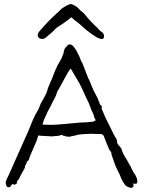

<svg xmlns="http://www.w3.org/2000/svg" viewBox="-20 -905 701 937"><path d="M425.8 -797.9Q441.4 -782.2 444.3 -779.3Q446.3 -777.3 451.2 -773.4Q456.1 -768.6 460.9 -762.7Q465.8 -758.8 469.7 -753.9Q474.6 -750 477.5 -748Q485.4 -743.2 487.3 -732.4Q489.3 -720.7 483.4 -716.8L482.4 -715.8Q480.5 -714.8 474.6 -714.8L465.8 -716.8Q453.1 -720.7 426.8 -739.3Q400.4 -757.8 369.1 -787.1Q355.5 -798.8 346.7 -804.7H345.7Q333 -816.4 330.1 -819.3Q327.1 -819.3 325.2 -819.3Q323.2 -816.4 318.4 -812.5Q312.5 -808.6 304.7 -802.7L289.1 -791Q281.2 -785.2 269.5 -778.3Q258.8 -772.5 249 -762.7Q241.2 -752.9 227.5 -742.2Q217.8 -733.4 207 -724.6Q196.3 -714.8 187.5 -714.8Q184.6 -714.8 181.6 -715.8Q177.7 -715.8 174.8 -716.8Q170.9 -718.8 168 -722.7Q163.1 -727.5 164.1 -733.4Q166 -745.1 172.9 -752.9Q178.7 -759.8 186.5 -768.6L189.5 -771.5L190.4 -772.5L191.4 -774.4Q213.9 -798.8 227.5 -812.5Q241.2 -826.2 255.9 -838.9Q270.5 -851.6 274.4 -856.4Q279.3 -862.3 286.1 -866.2Q292 -870.1 299.3 -874.5Q306.6 -878.9 313.5 -881.8Q320.3 -884.8 322.3 -884.8Q326.2 -885.7 332 -883.8Q335 -881.8 341.8 -878.9Q349.6 -876 356.4 -870.1Q363.3 -864.3 367.2 -859.4Q371.1 -854.5 377.9 -849.6Q386.7 -843.8 394.5 -834Q406.2 -818.4 425.8 -797.9ZM23.4 -52.7 119.1 -267.6Q123 -277.3 140.6 -320.3Q149.4 -341.8 168 -372.1Q172.9 -385.7 178.7 -399.4Q179.7 -401.4 195.3 -428.7Q198.2 -434.6 201.2 -440.4Q208 -451.2 209 -458Q213.9 -477.5 220.7 -491.2Q229.5 -509.8 234.4 -522.5Q240.2 -539.1 248 -557.6Q253.9 -571.3 259.8 -584Q263.7 -591.8 268.6 -599.6Q273.4 -607.4 280.3 -620.1L288.1 -640.6Q291 -643.6 291 -651.4Q294.9 -665 294.9 -666Q296.9 -668 306.6 -680.7Q313.5 -688.5 320.3 -688.5Q328.1 -687.5 332 -684.6Q339.8 -677.7 340.8 -675.8L341.8 -673.8L342.8 -672.9L347.7 -666Q354.5 -654.3 356.4 -651.4Q359.4 -643.6 364.3 -635.7Q370.1 -624 375 -609.4Q377 -602.5 380.9 -599.6Q380.9 -599.6 410.2 -524.4Q416 -515.6 427.7 -484.4Q436.5 -461.9 447.3 -443.4Q460 -419.9 460 -416Q460 -414.1 460.9 -414.1V-412.1Q460.9 -411.1 461.9 -410.2Q468.8 -402.3 464.8 -399.4L470.7 -392.6Q472.7 -390.6 472.7 -390.6Q480.5 -384.8 475.6 -376Q475.6 -375 479.5 -366.2Q483.4 -358.4 487.3 -348.6Q491.2 -338.9 495.1 -330.1Q500 -321.3 501 -318.4Q506.8 -306.6 523.4 -273.4Q534.2 -249 546.9 -228.5Q551.8 -221.7 551.8 -213.9Q551.8 -207 551.8 -207Q551.8 -205.1 552.7 -205.1Q553.7 -205.1 554.7 -203.1Q557.6 -196.3 559.6 -195.3Q559.6 -195.3 564.5 -190.4Q567.4 -186.5 570.3 -182.6Q574.2 -178.7 573.2 -176.8Q573.2 -175.8 574.2 -175.8Q574.2 -174.8 574.2 -172.9L575.2 -171.9Q575.2 -169.9 576.2 -169.9V-167Q583 -150.4 590.8 -138.7Q598.6 -127 605.5 -113.3Q613.3 -97.7 616.2 -95.7Q617.2 -94.7 625 -76.2Q627 -71.3 631.3 -64.5Q635.7 -57.6 640.6 -50.8Q644.5 -43.9 647.5 -35.2Q650.4 -26.4 650.4 -17.6Q649.4 -9.8 645.5 -8.8Q640.6 -7.8 635.7 -7.8Q634.8 -7.8 634.8 -8.8Q633.8 -9.8 631.8 -9.8H629.9L630.9 -4.9V-2Q631.8 0 631.8 2Q631.8 5.9 626 10.7Q624 11.7 622.1 11.7Q620.1 11.7 618.2 11.7Q595.7 6.8 587.9 -5.9Q577.1 -21.5 571.3 -35.2Q564.5 -53.7 554.7 -72.3Q544.9 -89.8 538.1 -110.4Q531.2 -132.8 530.3 -133.8Q524.4 -144.5 523.4 -158.2Q522.5 -164.1 519.5 -167Q517.6 -168.9 517.6 -168.9L515.6 -171.9Q514.6 -172.9 513.7 -173.8Q512.7 -175.8 508.8 -185.5Q504.9 -195.3 500 -206.1Q495.1 -217.8 491.2 -228.5Q486.3 -242.2 486.3 -242.2Q486.3 -242.2 480.5 -248Q477.5 -251 473.6 -251H457Q418 -252.9 417 -252Q398.4 -251 380.9 -250Q377 -250 372.1 -249Q366.2 -248 363.3 -248L348.6 -244.1Q318.4 -237.3 316.4 -237.3Q314.5 -237.3 312.5 -238.3Q309.6 -238.3 304.7 -239.3Q301.8 -239.3 299.8 -239.3Q297.9 -240.2 296.9 -241.2Q294.9 -243.2 291 -242.2Q285.2 -242.2 285.2 -246.1Q284.2 -248 272.5 -244.1Q266.6 -243.2 258.8 -241.2Q255.9 -241.2 252 -241.2Q245.1 -241.2 242.2 -240.2Q240.2 -239.3 237.3 -239.3L200.2 -241.2Q197.3 -241.2 183.6 -242.2Q173.8 -242.2 167 -244.1Q160.2 -217.8 148.4 -194.3Q140.6 -177.7 127.9 -146.5Q126 -141.6 126 -140.6Q124 -138.7 124 -135.7Q123 -130.9 122.1 -128.9Q121.1 -126 119.1 -123Q118.2 -122.1 118.2 -121.1L113.3 -118.2Q113.3 -117.2 112.3 -117.2Q112.3 -117.2 112.3 -116.2Q111.3 -114.3 110.4 -112.3Q109.4 -110.4 108.4 -106.4Q107.4 -104.5 105.5 -101.6Q104.5 -98.6 102.5 -95.7Q101.6 -93.8 101.6 -87.9L100.6 -85Q94.7 -75.2 89.8 -65.4Q87.9 -60.5 85 -56.6Q80.1 -46.9 79.1 -45.9Q77.1 -43 76.2 -39.1Q73.2 -32.2 72.3 -31.2Q65.4 -25.4 63.5 -19.5Q63.5 -18.6 63.5 -16.6Q63.5 -14.6 62.5 -13.7Q61.5 -12.7 62.5 -11.7Q62.5 -10.7 61.5 -9.8V-8.8Q57.6 -6.8 55.7 -5.9Q54.7 -3.9 49.8 -3.9H45.9Q44.9 -3.9 44.9 -6.8H41Q39.1 -6.8 39.1 -4.9Q38.1 -4.9 38.1 -3.9L34.2 0Q33.2 1 32.2 2.9Q32.2 6.8 28.3 7.8Q24.4 8.8 21.5 8.8Q13.7 8.8 10.7 0Q7.8 -8.8 7.8 -12.7Q7.8 -20.5 12.7 -30.3Q16.6 -39.1 23.4 -52.7ZM187.5 -296.9H188.5Q207 -295.9 220.7 -295.9Q230.5 -295.9 240.2 -295.9Q266.6 -296.9 293 -299.8Q320.3 -302.7 344.7 -304.7Q388.7 -308.6 396.5 -307.6Q399.4 -307.6 407.2 -308.6Q415 -309.6 424.8 -310.5Q429.7 -311.5 434.6 -311.5Q438.5 -312.5 440.4 -314.5Q443.4 -315.4 443.4 -316.4L446.3 -315.4Q446.3 -321.3 444.3 -324.2Q440.4 -330.1 439.5 -334Q437.5 -345.7 433.6 -352.5Q429.7 -359.4 426.8 -366.2Q420.9 -382.8 414.1 -400.4Q406.2 -416 399.4 -430.7Q379.9 -475.6 367.2 -499Q345.7 -534.2 325.2 -570.3Q314.5 -559.6 294.4 -521Q274.4 -482.4 264.6 -466.8Q259.8 -460 257.8 -453.1Q254.9 -445.3 252.9 -438.5Q250 -431.6 246.1 -423.8Q242.2 -417 236.3 -407.2V-405.3Q236.3 -403.3 234.4 -402.3Q234.4 -402.3 229.5 -391.6Q226.6 -384.8 221.7 -377Q216.8 -369.1 212.9 -360.4Q204.1 -340.8 196.3 -324.2Q189.5 -307.6 187.5 -296.9Z"/></svg>

Font: ToneOZ-YinPZ-Tsuipita-TC
Style: Regular
Weight: 400
Designer: ÂÆ£ÂøóÂáåJeffrey Xuan(jeffreyx@gmail.com, ToneOZ.com) ÈòøÂù§(cjkFonts)
Foundry: ToneOZ
Version: Version 0.24071